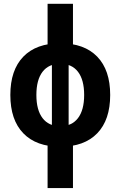

<svg xmlns="http://www.w3.org/2000/svg" viewBox="-20 -752 626 997"><path d="M293 9.8Q168.5 9.8 101.1 -59.8Q33.7 -129.4 33.7 -258.8Q33.7 -388.2 101.1 -457.8Q168.5 -527.3 293 -527.3Q417.5 -527.3 484.9 -457.8Q552.2 -388.2 552.2 -258.8Q552.2 -129.4 484.9 -59.8Q417.5 9.8 293 9.8ZM227.1 224.6V-61H358.9V224.6ZM293 -96.7Q353 -96.7 385 -138.7Q417 -180.7 417 -258.8Q417 -337.4 385 -379.2Q353 -420.9 293 -420.9Q232.9 -420.9 200.9 -379.2Q168.9 -337.4 168.9 -258.8Q168.9 -180.7 200.9 -138.7Q232.9 -96.7 293 -96.7ZM249.5 -49.8V-475.1H336.4V-49.8ZM227.1 -446.8V-732.4H358.9V-446.8Z"/></svg>

Font: Cascadia Code
Style: Regular
Weight: 400
Monospace: yes
Designer: Aaron Bell
Foundry: Saja Typeworks
Version: Version 2106.017